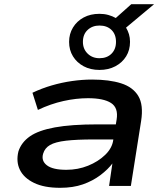

<svg xmlns="http://www.w3.org/2000/svg" viewBox="-20 -888 790 917"><path d="M267 9Q191 9 142.5 -14.5Q94 -38 75 -77Q56 -116 68 -165Q82 -208 122.5 -236.5Q163 -265 241.5 -279.5Q320 -294 447 -294H555L545 -222H429Q346 -222 295 -216Q244 -210 219 -195.5Q194 -181 186 -154Q176 -120 204 -98.5Q232 -77 297 -77Q352 -77 400.5 -96.5Q449 -116 482.5 -148.5Q516 -181 521 -220L537 -317Q546 -373 510.5 -396Q475 -419 400 -419Q344 -419 283 -405.5Q222 -392 161 -363L135 -445Q179 -466 227 -480Q275 -494 324 -501Q373 -508 420 -508Q502 -508 558.5 -490Q615 -472 640.5 -429.5Q666 -387 654 -310L605 0H501L517 -109L519 -110Q496 -79 459.5 -51.5Q423 -24 376 -7.5Q329 9 267 9ZM455 -554Q412 -554 379.5 -571.5Q347 -589 328.5 -619Q310 -649 310 -688Q310 -726 328.5 -756.5Q347 -787 379.5 -804.5Q412 -822 455 -822Q478 -822 497.5 -816.5Q517 -811 533 -802L607 -868H716L582 -756Q591 -741 596 -724.5Q601 -708 601 -688Q601 -649 582.5 -619Q564 -589 531 -571.5Q498 -554 455 -554ZM455 -610Q491 -610 512.5 -631.5Q534 -653 534 -688Q534 -724 512.5 -745Q491 -766 455 -766Q421 -766 398.5 -745Q376 -724 376 -688Q376 -654 398.5 -632Q421 -610 455 -610Z"/></svg>

Font: Nunito Sans 7pt Expanded SemiBold
Style: Italic
Weight: 600
Width: 7
Italic angle: -9°
Designer: Vernon Adams
Foundry: Vernon Adams
Version: Version 3.101;gftools[0.9.27]